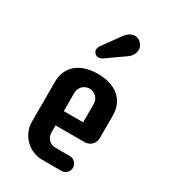

<svg xmlns="http://www.w3.org/2000/svg" viewBox="-193 -896 886 995"><g transform="rotate(30 250.0 -398.5)"><path d="M379.9 -43.9C379.9 -67.9 360.4 -88.4 335.9 -88.4H249.5C216.8 -88.4 191.9 -113.3 191.9 -145.5V-189H365.2C397.9 -189 423.3 -213.9 423.3 -246.6V-383.3C423.3 -471.7 359.4 -530.3 250 -530.3C139.2 -530.3 76.2 -471.7 76.2 -384.3V-144.5C76.2 -64.9 141.1 0 220.7 0H335.9C360.4 0 379.9 -19.5 379.9 -43.9ZM307.6 -384.3V-274.4H191.9V-384.3C191.9 -416.5 217.3 -442.4 250 -442.4C282.2 -442.4 307.6 -416.5 307.6 -384.3ZM185.5 -658.7C175.3 -644 173.3 -626.5 186 -613.8C198.2 -601.1 217.3 -603 231.4 -612.8L338.9 -688C370.6 -710 381.8 -753.9 353.5 -780.8C322.3 -811 284.7 -795.9 262.2 -765.1Z"/></g></svg>

Font: Supermercado One
Style: Regular
Weight: 400
Designer: James Grieshaber
Foundry: James Grieshaber
Version: Version 1.002